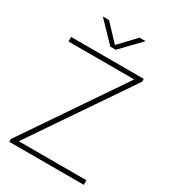

<svg xmlns="http://www.w3.org/2000/svg" viewBox="-224 -1056 1038 1167"><g transform="rotate(30 295.0 -472.0)"><path d="M33.5 0V-20L510 -720.5L516.5 -708H40V-740H550V-720L73.5 -20L67 -32H556.5V0ZM276 -808 145 -944H188.5L303 -822.5H287.5L402 -944H445L314 -808Z"/></g></svg>

Font: Encode Sans SC SemiExpanded Thin
Style: Regular
Weight: 250
Width: 6
Designer: Multiple Designers
Foundry: Impallari Type
Version: Version 3.002